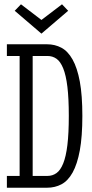

<svg xmlns="http://www.w3.org/2000/svg" viewBox="-20 -878 432 898"><path d="M12.2 -670.9H200.2Q236.8 -670.9 267.1 -654.8Q297.4 -638.7 319.3 -599.9Q341.3 -561 353.3 -496.6Q365.2 -432.1 365.2 -335.9Q365.2 -239.3 353.3 -174.6Q341.3 -109.9 319.6 -71Q297.9 -32.2 267.6 -16.1Q237.3 0 200.2 0H12.2V-55.2H71.8V-616.2H12.2ZM301.8 -335.9Q301.8 -418 295.2 -472.2Q288.6 -526.4 275.6 -558.3Q262.7 -590.3 244.1 -603.3Q225.6 -616.2 202.1 -616.2H132.8V-55.2H202.1Q225.6 -55.2 244.1 -68.4Q262.7 -81.5 275.6 -113.5Q288.6 -145.5 295.2 -199.7Q301.8 -253.9 301.8 -335.9ZM298.8 -827.6 173.8 -720.7 48.8 -827.6 78.1 -857.9 173.8 -784.7 270 -857.9Z"/></svg>

Font: Stint Ultra Condensed
Style: Regular
Weight: 400
Width: 1
Designer: Astigmatic (AOETI)
Foundry: Astigmatic (AOETI)
Version: Version 1.000